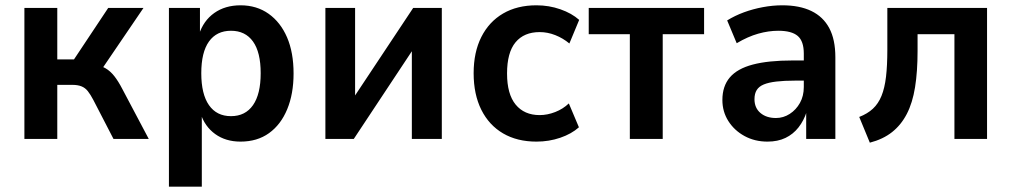

<svg xmlns="http://www.w3.org/2000/svg" viewBox="-20 -524 3814 724"><path d="M72 0V-494H196V-300H259L388 -494H521L353 -247L333 -281Q360 -277 378 -266.5Q396 -256 411 -237Q426 -218 441 -189L541 0H408L332 -147Q321 -168 311 -180.5Q301 -193 287 -198.5Q273 -204 253 -204H196V0Z M617 180V-494H734V-393H730Q747 -446 788 -475Q829 -504 887 -504Q948 -504 993 -472Q1038 -440 1062.5 -383Q1087 -326 1087 -247Q1087 -170 1063 -112Q1039 -54 994.5 -22Q950 10 887 10Q831 10 791.5 -18.5Q752 -47 736 -97H741V180ZM851 -86Q905 -86 934 -127.5Q963 -169 963 -248Q963 -327 934 -367.5Q905 -408 851 -408Q797 -408 768 -367.5Q739 -327 739 -248Q739 -169 768 -127.5Q797 -86 851 -86Z M1207 0V-494H1319V-128H1295L1538 -494H1646V0H1533V-367H1557L1314 0Z M2003 10Q1930 10 1877 -21Q1824 -52 1795 -110Q1766 -168 1766 -248Q1766 -327 1795 -384.5Q1824 -442 1877 -473Q1930 -504 2003 -504Q2050 -504 2093 -489Q2136 -474 2164 -449L2127 -360Q2103 -380 2074 -391.5Q2045 -403 2015 -403Q1956 -403 1924 -364.5Q1892 -326 1892 -247Q1892 -169 1924.5 -129.5Q1957 -90 2015 -90Q2044 -90 2073.5 -101.5Q2103 -113 2125 -134L2163 -44Q2135 -19 2092.5 -4.5Q2050 10 2003 10Z M2355 0V-395H2200V-494H2635V-395H2479V0Z M2874 10Q2826 10 2787.5 -11Q2749 -32 2726.5 -67.5Q2704 -103 2704 -147Q2704 -199 2732 -232Q2760 -265 2818.5 -280.5Q2877 -296 2969 -296H3026V-220H2979Q2937 -220 2907.5 -216.5Q2878 -213 2860 -205.5Q2842 -198 2833.5 -184.5Q2825 -171 2825 -150Q2825 -117 2847.5 -98Q2870 -79 2906 -79Q2934 -79 2958 -94.5Q2982 -110 2996.5 -136Q3011 -162 3011 -196V-322Q3011 -369 2988 -388.5Q2965 -408 2915 -408Q2878 -408 2839 -397Q2800 -386 2758 -361L2722 -447Q2751 -465 2785 -477.5Q2819 -490 2856.5 -497Q2894 -504 2930 -504Q2995 -504 3039.5 -482.5Q3084 -461 3107 -418Q3130 -375 3130 -308V0H3020V-103H3022Q3011 -69 2991 -43.5Q2971 -18 2942 -4Q2913 10 2874 10Z M3260 14 3220 -83Q3251 -95 3271.5 -114Q3292 -133 3304 -162.5Q3316 -192 3321 -234.5Q3326 -277 3326 -336V-494H3702V0H3579V-395H3440V-332Q3440 -254 3430.5 -195Q3421 -136 3399.5 -94.5Q3378 -53 3344 -26Q3310 1 3260 14Z"/></svg>

Font: Nunito Sans 10pt SemiCondensed
Style: Bold
Weight: 700
Width: 4
Designer: Vernon Adams
Foundry: Vernon Adams
Version: Version 3.101;gftools[0.9.27]